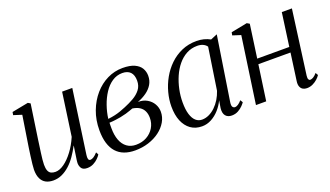

<svg xmlns="http://www.w3.org/2000/svg" viewBox="-56 -902 2196 1277"><g transform="rotate(-20 1042.0 -263.0)"><path d="M153 10.5Q122.5 10.5 100.5 -1.2Q78.5 -13 66.8 -37.5Q55 -62 55 -100Q55 -113.5 57.8 -138.8Q60.5 -164 64.5 -193.2Q68.5 -222.5 72.2 -248Q76 -273.5 78 -285.5L107 -471L49 -489.5L52.5 -510.5L168.5 -533L185 -523L149 -278.5Q147 -261.5 143.5 -238.5Q140 -215.5 136.8 -191Q133.5 -166.5 131.2 -145Q129 -123.5 129 -109.5Q129 -83 135.2 -67.2Q141.5 -51.5 154.2 -45Q167 -38.5 185.5 -38.5Q215 -38.5 248 -62Q281 -85.5 312 -126.8Q343 -168 365.5 -220.5L408.5 -525H480.5L416.5 -74Q414 -56 417 -45.2Q420 -34.5 431 -34.5Q441 -34.5 454 -42.5Q467 -50.5 482.5 -68L492 -50Q485.5 -39 471.2 -24.8Q457 -10.5 437 -0.2Q417 10 392.5 10Q362 10 351.2 -8.5Q340.5 -27 342.5 -49Q342.5 -52 344.2 -65Q346 -78 348.8 -95.8Q351.5 -113.5 354 -131Q356.5 -148.5 358.5 -160.5L357.5 -161Q339 -125.5 317.2 -94.2Q295.5 -63 269.8 -39.8Q244 -16.5 215 -3Q186 10.5 153 10.5Z M733 9Q690 9 656.8 -3.5Q623.5 -16 600.5 -41.5Q577.5 -67 565.5 -106Q553.5 -145 553.5 -198Q553.5 -271 576.8 -332.5Q600 -394 639.8 -439.8Q679.5 -485.5 730.8 -510.5Q782 -535.5 838.5 -535.5Q891.5 -535.5 923.2 -520.8Q955 -506 969 -482Q983 -458 983 -429Q983 -395 967 -368.2Q951 -341.5 923 -321.5Q895 -301.5 859 -288Q896 -288.5 923.2 -272.5Q950.5 -256.5 965.2 -230.8Q980 -205 980 -175.5Q980 -137.5 960.5 -104Q941 -70.5 906.8 -45Q872.5 -19.5 827.8 -5.2Q783 9 733 9ZM751 -24.5Q794 -24.5 826.8 -42.8Q859.5 -61 878.5 -92.2Q897.5 -123.5 897.5 -162Q897.5 -189 888 -209.5Q878.5 -230 859 -242.8Q839.5 -255.5 809 -260Q801.5 -257.5 788.2 -252.5Q775 -247.5 756.5 -242.2Q738 -237 715 -232.5Q698.5 -229.5 678.5 -226.8Q658.5 -224 634 -223Q633.5 -214 633.5 -206Q633.5 -198 633.5 -183.5Q633.5 -135 647 -99.2Q660.5 -63.5 687 -44Q713.5 -24.5 751 -24.5ZM635 -249.5Q661.5 -252.5 683.5 -257.5Q705.5 -262.5 725.2 -269.5Q745 -276.5 764 -284.5Q799.5 -299 831 -317Q862.5 -335 882.5 -360.8Q902.5 -386.5 902.5 -423Q902.5 -463.5 882.8 -484Q863 -504.5 826 -504.5Q786.5 -504.5 753.8 -482.5Q721 -460.5 696.8 -423.5Q672.5 -386.5 656.8 -341.2Q641 -296 635 -249.5Z M1435 -76.5Q1431.5 -53 1437.8 -43.8Q1444 -34.5 1455 -34.5Q1464 -34.5 1476.8 -42.5Q1489.5 -50.5 1502.5 -66L1513.5 -48Q1508.5 -40 1495.2 -26Q1482 -12 1461.8 -0.8Q1441.5 10.5 1416 10.5Q1387.5 10.5 1372.5 -7.5Q1357.5 -25.5 1361.5 -61.5L1370 -113.5Q1354.5 -80.5 1329.5 -52.2Q1304.5 -24 1272.8 -6.8Q1241 10.5 1206 10.5Q1159.5 10.5 1126.2 -13.2Q1093 -37 1075.2 -80Q1057.5 -123 1057.5 -182.5Q1057.5 -231 1070.8 -281Q1084 -331 1109.5 -376.5Q1135 -422 1172.2 -458Q1209.5 -494 1257.2 -515Q1305 -536 1363 -536Q1388.5 -536 1413.2 -529.8Q1438 -523.5 1458.5 -512L1505.5 -531.5ZM1423.5 -474Q1414 -488 1396.8 -496Q1379.5 -504 1356 -504Q1314 -504 1279.5 -485.2Q1245 -466.5 1218.5 -434.2Q1192 -402 1174 -360.8Q1156 -319.5 1146.5 -274Q1137 -228.5 1137 -183.5Q1137 -132 1147.5 -98.2Q1158 -64.5 1176.8 -48Q1195.5 -31.5 1220.5 -31.5Q1246 -31.5 1270.2 -43Q1294.5 -54.5 1315.5 -74.8Q1336.5 -95 1352.5 -121.2Q1368.5 -147.5 1378.5 -177.5Z M1973 -68Q1971 -50 1975.2 -42.2Q1979.5 -34.5 1986.5 -34.5Q1996 -34.5 2008.2 -41.2Q2020.5 -48 2035 -65L2045.5 -47Q2037.5 -34.5 2023 -21.2Q2008.5 -8 1989.2 1.2Q1970 10.5 1947.5 10.5Q1931.5 10.5 1919.2 3.5Q1907 -3.5 1901 -18.8Q1895 -34 1898.5 -57.5L1925 -250H1697.5L1662 0H1589.5L1657 -471L1599.5 -489.5L1603.5 -510.5L1718 -533L1736 -522.5L1703 -287.5H1930L1962.5 -522.5H2034Z"/></g></svg>

Font: Merriweather 96pt Light
Style: Italic
Weight: 300
Italic angle: -7.8°
Version: Version 2.101